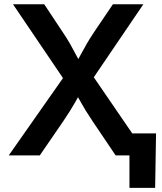

<svg xmlns="http://www.w3.org/2000/svg" viewBox="-20 -748 780 924"><path d="M22 0 316.9 -420.4V-322.3L42.5 -727.5H192.9L281.2 -594.2Q302.7 -562.5 317.4 -536.6Q332 -510.7 344.7 -486.3Q357.4 -461.9 372.6 -434.6H340.8Q356.4 -461.9 369.1 -486.1Q381.8 -510.3 397 -536.4Q412.1 -562.5 433.1 -594.2L523.4 -727.5H669.9L399.4 -329.1V-422.9L689 0H536.6L426.3 -163.6Q407.2 -191.9 394 -213.4Q380.9 -234.9 369.6 -255.1Q358.4 -275.4 344.2 -300.3H366.7Q353 -275.9 341.6 -255.6Q330.1 -235.4 316.7 -213.9Q303.2 -192.4 283.7 -163.6L171.4 0ZM603 156.2V0H563V-106H731L726.6 156.2Z"/></svg>

Font: Inter 18pt SemiBold
Style: Regular
Weight: 600
Designer: Rasmus Andersson
Foundry: rsms
Version: Version 4.001;git-66647c0bb